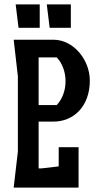

<svg xmlns="http://www.w3.org/2000/svg" viewBox="-20 -850 459 870"><path d="M160 -830H51L64 -724H160ZM301 -830H192L205 -724H301ZM168 -87H155V-299H222C314 -299 387 -368 387 -485C387 -578 314 -670 222 -670H42L61 -504V-163L42 0H336V-183H246V-96ZM237 -590C261 -565 277 -526 277 -482C277 -438 261 -399 237 -374H155V-590Z"/></svg>

Font: BackOut Medium
Style: Regular
Weight: 500
Designer: Frank Adebiaye
Foundry: Velvetyne Type Foundry
Version: Version 2.000;hotconv 1.0.109;makeotfexe 2.5.65596